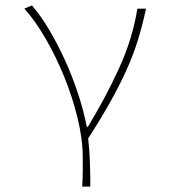

<svg xmlns="http://www.w3.org/2000/svg" viewBox="-20 -510 640 710"><path d="M284 180Q285 163 285.5 150Q286 137 286 125Q286 113 286 100.5Q286 88 286 72Q286 5 267 -73Q248 -151 217.5 -226Q187 -301 148.5 -367.5Q110 -434 70 -478L98 -490Q131 -452 162 -399.5Q193 -347 220 -288Q247 -229 268 -165.5Q289 -102 301 -41H305Q370 -148 420 -257Q470 -366 488 -478H520Q507 -417 490 -362Q473 -307 447.5 -250.5Q422 -194 387.5 -132.5Q353 -71 306 2Q311 43 312.5 90.5Q314 138 314 180Z"/></svg>

Font: Source Code Pro ExtraLight
Style: Regular
Weight: 200
Monospace: yes
Designer: Paul D. Hunt, Teo Tuominen
Foundry: Adobe Systems Incorporated
Version: Version 2.030;PS 1.000;hotconv 16.6.51;makeotf.lib2.5.65220